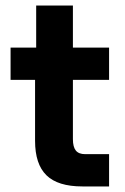

<svg xmlns="http://www.w3.org/2000/svg" viewBox="-20 -670 450 690"><path d="M106 -164V-383H18V-499H110V-650H242V-499H372V-383H242V-170Q242 -142 252.5 -129Q263 -116 286 -116H372V0H276Q188 0 147 -40Q106 -80 106 -164Z"/></svg>

Font: Bai Jamjuree
Style: Bold
Weight: 700
Designer: Katatrad Aksorn Co.,Ltd.
Foundry: Cadson Demak Co.,Ltd.
Version: Version 1.000; ttfautohint (v1.6)